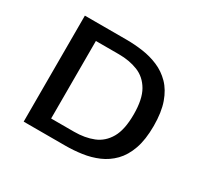

<svg xmlns="http://www.w3.org/2000/svg" viewBox="-144 -899 1162 1098"><g transform="rotate(30 437.5 -350.0)"><path d="M124.5 0V-700H400Q454 -700 508.2 -692.2Q562.5 -684.5 611.5 -663.5Q660.5 -642.5 698.8 -603.5Q737 -564.5 759 -502.5Q781 -440.5 781 -350Q781 -259.5 759 -197.5Q737 -135.5 698.8 -96.5Q660.5 -57.5 611.5 -36.5Q562.5 -15.5 508.2 -7.8Q454 0 400 0ZM251.5 -94H403Q474 -94 529.5 -116.2Q585 -138.5 617 -194Q649 -249.5 649 -350Q649 -450.5 616.8 -506Q584.5 -561.5 529 -583.8Q473.5 -606 403 -606H251.5Z"/></g></svg>

Font: Trispace SemiExpanded Medium
Style: Regular
Weight: 500
Width: 6
Designer: Tyler Finck
Foundry: Etcetera Type Company
Version: Version 1.210; ttfautohint (v1.8.3)